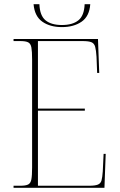

<svg xmlns="http://www.w3.org/2000/svg" viewBox="-20 -901 575 921"><path d="M277 -771Q220 -771 183 -797Q146 -823 141 -881H169Q171 -826 198.5 -803.5Q226 -781 277 -781Q328 -781 356 -803.5Q384 -826 386 -881H413Q409 -823 371.5 -797Q334 -771 277 -771ZM45 0V-10H78Q103 -10 115 -16Q127 -22 130.5 -40.5Q134 -59 134 -98V-616Q134 -655 130.5 -673.5Q127 -692 115 -698Q103 -704 78 -704H45V-714H450L456 -551H446L443 -628Q441 -660 436.5 -676.5Q432 -693 418.5 -698.5Q405 -704 376 -704H162V-380H387V-370H162V-10H408Q436 -10 449.5 -15.5Q463 -21 467 -35.5Q471 -50 473 -79L477 -163H487L481 0Z"/></svg>

Font: Noto Serif Display SemiCondensed Thin
Style: Regular
Weight: 100
Width: 4
Designer: Monotype Design Team
Foundry: Monotype Imaging Inc.
Version: Version 2.009